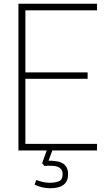

<svg xmlns="http://www.w3.org/2000/svg" viewBox="-20 -800 583 1021"><path d="M496 0H78V-780H496V-745H115V-415H446V-381H115V-35H496ZM247 201Q224 201 203.5 196Q183 191 164 182L173 157Q187 163 207 167.5Q227 172 245 172Q273 172 293 164Q313 156 313 127Q313 110 306 101Q299 92 288 87.5Q277 83 263 82Q249 81 235 81Q229 81 225.5 82Q222 83 217 83L204 68L231 -7H261L238 55Q243 55 247.5 54.5Q252 54 257 55Q271 56 286 58.5Q301 61 313.5 68.5Q326 76 334 90Q342 104 342 127Q342 201 247 201Z"/></svg>

Font: Tanohe Sans ExtraLight
Style: Regular
Weight: 250
Designer: Village Type and Design LLC & Cristiano Sobral
Foundry: Cooper Hewitt Smithsonian Design Museum
Version: Version 1.00;September 29, 2021;FontCreator 13.0.0.2655 64-b